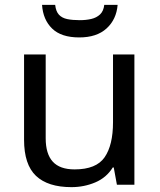

<svg xmlns="http://www.w3.org/2000/svg" viewBox="-20 -760 658 790"><path d="M533 -536V0H461L448 -71H444Q418 -29 372 -9.5Q326 10 274 10Q177 10 128 -36.5Q79 -83 79 -185V-536H168V-191Q168 -127 197 -95Q226 -63 287 -63Q376 -63 410.5 -113Q445 -163 445 -257V-536ZM464 -740Q459 -680 418.5 -643Q378 -606 306 -606Q232 -606 194.5 -642.5Q157 -679 153 -740H207Q210 -713 222.5 -699.5Q235 -686 256.5 -681.5Q278 -677 308 -677Q334 -677 355.5 -682Q377 -687 391.5 -700.5Q406 -714 409 -740Z"/></svg>

Font: Noto Sans Vithkuqi
Style: Regular
Weight: 400
Version: Version 1.001